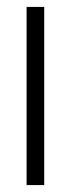

<svg xmlns="http://www.w3.org/2000/svg" viewBox="-20 -536 205 556"><path d="M108 0H57V-516H108Z"/></svg>

Font: Creato Display Light
Style: Regular
Weight: 300
Version: Version 1.000